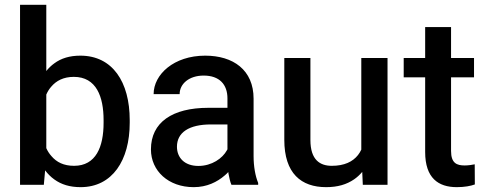

<svg xmlns="http://www.w3.org/2000/svg" viewBox="-20 -770 2027 800"><path d="M63.5 -750V0H162.6L168 -60.1C179.2 -45.4 191.9 -32.7 206.1 -22.5C235.4 -1 271.5 9.8 315.9 9.8C448.2 9.8 520.5 -102.1 520.5 -258.3V-269.5C520.5 -428.7 448.7 -538.1 314.9 -538.1C270.5 -538.1 234.9 -527.3 206.1 -505.9C193.8 -497.1 182.6 -486.3 172.9 -474.1V-750ZM411.6 -258.3C411.6 -158.2 379.9 -79.1 288.6 -79.1C245.6 -79.1 215.8 -94.2 194.3 -119.6C185.5 -129.4 178.2 -140.6 172.9 -152.8V-376C178.2 -388.2 185.1 -399.4 193.4 -408.7C214.4 -433.6 244.6 -449.7 287.6 -449.7C381.8 -449.7 411.6 -366.7 411.6 -269.5Z M932.1 -45.9C935.5 -28.3 939 -12.2 944.3 0H1055.7V-7.8C1043.9 -36.1 1036.6 -76.2 1036.6 -119.6V-358.9C1036.6 -478.5 951.7 -538.1 835 -538.1C704.1 -538.1 620.1 -459.5 620.1 -377.9H728.5C728.5 -420.9 768.1 -455.1 828.6 -455.1C894.5 -455.1 927.7 -418 927.7 -359.9V-320.8H848.1C697.3 -320.8 608.9 -259.8 608.9 -147.5C608.9 -58.1 681.6 9.8 787.1 9.8C842.3 9.8 884.8 -11.7 916.5 -39.1C921.9 -43.5 926.8 -48.3 931.2 -53.2C931.6 -50.8 931.6 -48.3 932.1 -45.9ZM925.3 -143.6C907.2 -110.4 862.8 -78.6 806.6 -78.6C748.5 -78.6 717.3 -113.3 717.3 -158.7C717.3 -217.8 767.1 -251.5 858.9 -251.5H927.7V-147.9C927.2 -146.5 926.3 -145 925.3 -143.6Z M1489.3 -53.7 1491.7 0H1594.7V-528.3H1485.4V-146.5C1481.4 -138.2 1477.1 -130.9 1471.7 -124C1449.7 -96.2 1415 -79.1 1362.3 -79.1C1314 -79.1 1273.4 -103 1273.4 -186.5V-528.3H1164.6V-187.5C1164.6 -46.9 1235.4 9.8 1338.9 9.8C1387.2 9.8 1424.3 -1.5 1455.1 -22.5C1467.8 -31.2 1479 -41.5 1489.3 -53.7Z M1955.1 -528.3H1859.4V-657.2H1751.5V-528.3H1662.1V-447.8H1751.5V-136.7C1751.5 -27.8 1806.6 9.8 1883.3 9.8C1915.5 9.8 1941.4 4.9 1958.5 -1.5L1958 -85.4C1948.7 -83.5 1932.1 -80.6 1916.5 -80.6C1883.8 -80.6 1859.4 -89.4 1859.4 -141.1V-447.8H1955.1Z"/></svg>

Font: Bert Sans Medium
Style: Regular
Weight: 500
Designer: Christian Robertson (Google), Cristiano Sobral
Foundry: Google, Cristiano Sobral
Version: Version 3.101